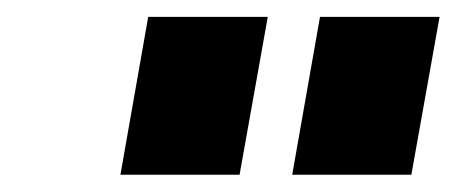

<svg xmlns="http://www.w3.org/2000/svg" viewBox="-20 -770 552 228"><path d="M298 -750 264.5 -562.5H123L156 -750ZM502 -750 468.5 -562.5H327L360 -750Z"/></svg>

Font: Russisch Sans ExtraBold
Style: Italic
Weight: 800
Width: 4
Italic angle: -10°
Designer: Michael Sharanda (font) & Cristiano Sobral (main changes)
Foundry: Michael Sharanda
Version: Version 2.00;September 8, 2020;FontCreator 13.0.0.2681 64-bi